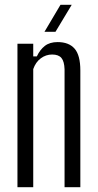

<svg xmlns="http://www.w3.org/2000/svg" viewBox="-20 -783 411 803"><path d="M53 0V-600H119V-547H134Q147 -575 167.5 -591Q188 -607 221 -607Q268 -607 292 -579.5Q316 -552 316 -488V0H250V-493Q249 -526 237 -540.5Q225 -555 198 -555Q172 -555 150.5 -539Q129 -523 119 -494V0ZM166 -650 233 -763H280L212 -650Z"/></svg>

Font: Big Shoulders Display
Style: Regular
Weight: 400
Designer: Patric King
Foundry: XO Type Co
Version: Version 1.000; ttfautohint (v1.8.2)